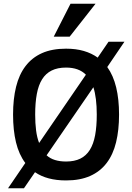

<svg xmlns="http://www.w3.org/2000/svg" viewBox="-20 -950 706 1026"><path d="M22.9 56.2 115.2 -79.1Q81.1 -124.5 65.4 -189.5Q49.8 -254.4 49.8 -337.9Q49.8 -420.9 65.9 -486.3Q82 -551.8 116.5 -596.9Q150.9 -642.1 204.3 -666Q257.8 -689.9 333 -689.9Q385.7 -689.9 427.7 -677.7Q469.7 -665.5 502 -642.1L560.1 -727.1H645L553.2 -591.8Q585.4 -546.9 600.8 -483.2Q616.2 -419.4 616.2 -337.9Q616.2 -254.9 600.3 -189.7Q584.5 -124.5 550 -79.1Q515.6 -33.7 461.9 -9.8Q408.2 14.2 333 14.2Q231 14.2 167 -29.8L107.9 56.2ZM497.1 -337.9Q497.1 -427.7 479 -483.9L229 -120.1Q247.6 -103 273.7 -95Q299.8 -86.9 333 -86.9Q377.9 -86.9 409.2 -102.3Q440.4 -117.7 460 -148.9Q479.5 -180.2 488.3 -227.3Q497.1 -274.4 497.1 -337.9ZM168 -337.9Q168 -290.5 172.9 -252.9Q177.7 -215.3 189 -186L439 -550.8Q401.4 -588.9 333 -588.9Q287.6 -588.9 256.1 -573.2Q224.6 -557.6 205.1 -526.4Q185.5 -495.1 176.8 -448Q168 -400.9 168 -337.9ZM352.1 -753.9H267.1L356.9 -930.2H490.7Z"/></svg>

Font: Clear Sans Medium
Style: Regular
Weight: 500
Foundry: Intel Corporation
Version: Version 1.00